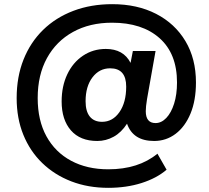

<svg xmlns="http://www.w3.org/2000/svg" viewBox="-20 -736 1002 922"><path d="M500 166Q403 166 322.5 135Q242 104 183 47Q124 -10 92 -89Q60 -168 60 -265Q60 -367 93 -450Q126 -533 187 -592.5Q248 -652 332.5 -684Q417 -716 519 -716Q639 -716 729.5 -669.5Q820 -623 870.5 -538.5Q921 -454 921 -340Q921 -254 895 -191Q869 -128 823.5 -93.5Q778 -59 720 -59Q619 -59 590 -142Q563 -100 526 -79.5Q489 -59 447 -59Q365 -59 320.5 -110Q276 -161 276 -249Q276 -322 303 -379Q330 -436 378.5 -468.5Q427 -501 488 -501Q573 -501 607 -434L618 -491H727L686 -260Q680 -223 680 -202Q680 -145 727 -145Q755 -145 778.5 -169.5Q802 -194 816 -238Q830 -282 830 -340Q830 -478 746.5 -552.5Q663 -627 518 -627Q411 -627 330.5 -582.5Q250 -538 205.5 -457Q161 -376 161 -265Q161 -158 203 -81.5Q245 -5 321.5 36Q398 77 500 77Q645 77 736 2L780 79Q732 120 659.5 143Q587 166 500 166ZM470 -151Q521 -151 553.5 -197.5Q586 -244 586 -320Q586 -408 509 -408Q457 -408 424 -364.5Q391 -321 391 -250Q391 -201 411.5 -176Q432 -151 470 -151Z"/></svg>

Font: Winston
Style: Bold Italic
Weight: 700
Italic angle: -9°
Designer: Original fonts by Vernon Adams / Changes by Cristiano Sobral
Foundry: Original fonts by Vernon Adams / Changes by Cristiano Sobral
Version: Version 2.503;July 17, 2020;FontCreator 13.0.0.2655 64-bit